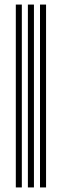

<svg xmlns="http://www.w3.org/2000/svg" viewBox="-20 -820 270 840"><path d="M155 0V-800H181.5V0ZM49.2 0V-800H75.5V0ZM102 0V-800H128.5V0Z"/></svg>

Font: Big Shoulders Inline Text ExtraBold
Style: Regular
Weight: 800
Designer: Patric King
Foundry: XO Type Co
Version: Version 1.000